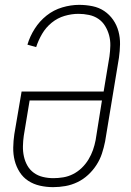

<svg xmlns="http://www.w3.org/2000/svg" viewBox="-20 -763 540 791"><path d="M199 8Q171 8 144.5 2Q118 -4 96.5 -18Q75 -32 61 -54Q47 -76 40.5 -101.5Q34 -127 34.5 -155Q35 -183 39 -210L69 -386H407L431 -531Q434 -553 434.5 -575Q435 -597 429.5 -617.5Q424 -638 413 -656Q402 -674 385 -685.5Q368 -697 346.5 -701.5Q325 -706 303 -706Q275 -706 246 -697.5Q217 -689 193 -669.5Q169 -650 153.5 -623.5Q138 -597 129 -569L93 -579Q103 -613 123 -644.5Q143 -676 172 -699Q201 -722 236.5 -732.5Q272 -743 306 -743Q334 -743 361 -737.5Q388 -732 409.5 -717.5Q431 -703 446 -681.5Q461 -660 468 -634Q475 -608 474.5 -580.5Q474 -553 470 -525L413 -180Q408 -155 400 -130.5Q392 -106 377.5 -83.5Q363 -61 343 -42.5Q323 -24 299 -12.5Q275 -1 249.5 3.5Q224 8 199 8ZM200 -29Q220 -29 241 -32.5Q262 -36 281.5 -46Q301 -56 317 -71.5Q333 -87 344.5 -106Q356 -125 363 -145Q370 -165 374 -186L400 -349H102L78 -204Q75 -183 74.5 -161Q74 -139 78.5 -118.5Q83 -98 93 -80.5Q103 -63 119.5 -51Q136 -39 157 -34Q178 -29 200 -29Z"/></svg>

Font: Iosevka Term Curly Extralight
Style: Italic
Weight: 200
Italic angle: -9°
Designer: Belleve Invis
Foundry: Belleve Invis
Version: Version 32.3.0